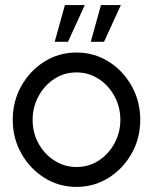

<svg xmlns="http://www.w3.org/2000/svg" viewBox="-20 -720 600 753"><path d="M280 13Q211 13 154.2 -22.5Q97.5 -58 63.8 -117.8Q30 -177.5 30 -250Q30 -323 63.8 -383Q97.5 -443 154.2 -478.5Q211 -514 280 -514Q349 -514 405.8 -478.5Q462.5 -443 496.2 -383Q530 -323 530 -250Q530 -177.5 496.2 -117.8Q462.5 -58 405.8 -22.5Q349 13 280 13ZM280 -65Q328.5 -65 367.5 -90.5Q406.5 -116 429.2 -158.2Q452 -200.5 452 -250Q452 -300.5 429 -342.8Q406 -385 367 -410.5Q328 -436 280 -436Q231.5 -436 192.5 -410.2Q153.5 -384.5 130.8 -342.2Q108 -300 108 -250Q108 -198.5 131.5 -156.5Q155 -114.5 194.2 -89.8Q233.5 -65 280 -65ZM336 -556 376 -700H454L388 -556ZM194.5 -556 234.5 -700H312.5L246.5 -556Z"/></svg>

Font: Urbanist
Style: Regular
Weight: 400
Designer: Corey Hu
Foundry: Corey Hu
Version: Version 1.330; ttfautohint (v1.8.4.7-5d5b)